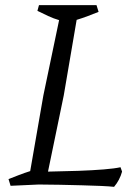

<svg xmlns="http://www.w3.org/2000/svg" viewBox="-20 -720 539 744"><path d="M422 4Q404 2 371 0.5Q338 -1 296.5 -2Q255 -3 212 -4Q169 -5 130 -5L21 0L13 -26Q33 -34 54 -42Q75 -50 97 -57L148 -350L209 -642Q188 -648 166.5 -658Q145 -668 125 -678L131 -700H354L362 -674Q342 -666 321 -658Q300 -650 277 -643L227 -350L166 -55Q227 -56 283 -58Q339 -60 382 -63.5Q425 -67 447 -72L453 -55Q444 -22 422 4Z"/></svg>

Font: Mate
Style: Italic
Weight: 400
Italic angle: -10.8°
Designer: Eduardo Rodriguez Tunni
Foundry: Eduardo Rodriguez Tunni
Version: Version 1.003; ttfautohint (v1.8.4.7-5d5b);gftools[0.9.24]